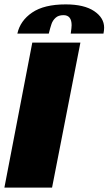

<svg xmlns="http://www.w3.org/2000/svg" viewBox="-27 -854 494 874"><path d="M120 -660H339L210 0H-7ZM299 -739Q299 -785 262 -785Q239 -785 226 -773Q213 -761 207.5 -745Q202 -729 195 -701H52Q65 -760 119.5 -797Q174 -834 272 -834Q356 -834 401.5 -803.5Q447 -773 447 -728Q447 -716 444 -701H295Q299 -729 299 -739Z"/></svg>

Font: Sansita ExtraBold Italic
Style: Regular
Weight: 800
Italic angle: -11°
Designer: Pablo Cosgaya
Foundry: Omnibus-Type
Version: Version 1.006